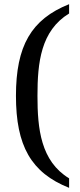

<svg xmlns="http://www.w3.org/2000/svg" viewBox="-20 -780 386 928"><path d="M161.1 -316.9C161.1 -477.5 177.2 -631.3 314 -714.8V-759.8C130.4 -686.5 57.1 -557.6 57.1 -316.9C57.1 -75.7 129.9 54.7 314 127.9V82C176.8 -1.5 161.1 -157.7 161.1 -316.9Z"/></svg>

Font: The Erased English
Style: Regular
Weight: 400
Designer: Monotype Design team + ligartures altered by 180 Amsterdam
Foundry: Monotype Imaging Inc.
Version: Version 1.030;Glyphs 3.1.2 (3151)